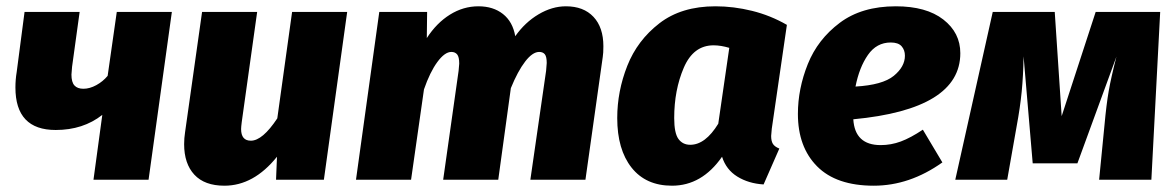

<svg xmlns="http://www.w3.org/2000/svg" viewBox="-20 -571 3734 610"><path d="M452 0H277L305 -206Q244 -158 157 -158Q29 -158 29 -293Q29 -318 33 -342L58 -533H233L209 -359Q207 -339 207 -334Q207 -310 216.5 -299.5Q226 -289 245 -289Q265 -289 286 -300.5Q307 -312 322 -330L351 -533H526Z M565 -113Q565 -132 568 -151L622 -533H797L748 -183Q746 -167 746 -161Q746 -124 777 -124Q814 -124 861 -195L908 -533H1083L1009 0H857L860 -73Q786 19 693 19Q630 19 597.5 -16Q565 -51 565 -113Z M1897 -424Q1897 -402 1895 -390L1840 0H1665L1715 -346Q1717 -366 1717 -371Q1717 -391 1711 -398.5Q1705 -406 1693 -406Q1672 -406 1648.5 -375.5Q1625 -345 1603 -291L1563 0H1388L1437 -346Q1439 -364 1439 -369Q1439 -390 1432.5 -398Q1426 -406 1414 -406Q1393 -406 1369.5 -374Q1346 -342 1327 -287L1286 0H1111L1185 -533H1337L1336 -450Q1367 -498 1409.5 -524.5Q1452 -551 1500 -551Q1547 -551 1578 -526.5Q1609 -502 1617 -456Q1648 -500 1691 -525.5Q1734 -551 1778 -551Q1834 -551 1865.5 -517.5Q1897 -484 1897 -424Z M2480 -492 2432 -162Q2430 -144 2430 -139Q2430 -123 2435.5 -114Q2441 -105 2456 -99L2406 15Q2358 12 2322.5 -10Q2287 -32 2274 -73Q2210 19 2115 19Q2032 19 1986.5 -38.5Q1941 -96 1941 -196Q1941 -281 1973 -362Q2005 -443 2075 -497Q2145 -551 2253 -551Q2311 -551 2369.5 -536.5Q2428 -522 2480 -492ZM2122 -196Q2122 -148 2135.5 -129.5Q2149 -111 2173 -111Q2221 -111 2262 -178L2297 -419Q2270 -427 2247 -427Q2183 -427 2152.5 -356Q2122 -285 2122 -196Z M2691 -192Q2696 -110 2778 -110Q2811 -110 2842 -121.5Q2873 -133 2912 -159L2974 -55Q2870 19 2756 19Q2637 19 2576 -42.5Q2515 -104 2515 -209Q2515 -289 2546.5 -367.5Q2578 -446 2648 -498.5Q2718 -551 2826 -551Q2923 -551 2977 -509Q3031 -467 3031 -402Q3031 -224 2691 -192ZM2855 -394Q2855 -412 2844.5 -424Q2834 -436 2810 -436Q2765 -436 2737.5 -396.5Q2710 -357 2698 -296Q2784 -301 2819.5 -330Q2855 -359 2855 -394Z M3638 0H3472L3489 -173Q3495 -239 3502.5 -282Q3510 -325 3527 -391L3403 -52H3261L3232 -392Q3231 -330 3226 -279.5Q3221 -229 3210 -170L3180 0H3015L3134 -533H3331L3353 -202L3461 -533H3666Z"/></svg>

Font: Trujillo ExtraBold
Style: Italic
Weight: 800
Italic angle: -8°
Designer: Fira Sans original fonts by bBox Type GmbH, Carrois Corporate GbR, & Edenspiekermann AG / Changes by Cristiano Sobral
Foundry: Fira Sans original fonts by bBox Type GmbH, Carrois Corporate GbR, & Edenspiekermann AG / Changes by Cristiano Sobral
Version: Version 4.301;July 28, 2020;FontCreator 13.0.0.2655 64-bit